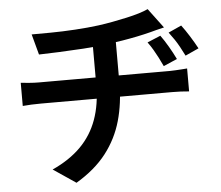

<svg xmlns="http://www.w3.org/2000/svg" viewBox="-56 -839 1113 967"><g transform="rotate(-5 500.0 -355.0)"><path d="M777 -636Q796 -610 815.5 -576.5Q835 -543 850 -512L781 -482Q769 -508 758.5 -528Q748 -548 737 -567Q726 -586 710 -608ZM886 -678Q905 -653 926 -619.5Q947 -586 963 -556L895 -525Q882 -551 871 -571Q860 -591 848 -609Q836 -627 820 -648ZM132 -699Q170 -699 229 -699.5Q288 -700 352.5 -704Q417 -708 471 -715Q508 -720 545 -727Q582 -734 616 -741.5Q650 -749 678 -757.5Q706 -766 725 -775L799 -676Q776 -671 758 -666Q740 -661 728 -658Q697 -650 660.5 -642.5Q624 -635 584.5 -628.5Q545 -622 506 -617Q449 -609 385.5 -605Q322 -601 263 -598.5Q204 -596 160 -595ZM178 -12Q266 -52 322.5 -109Q379 -166 406.5 -242.5Q434 -319 434 -415Q434 -415 434 -439.5Q434 -464 434 -511Q434 -558 434 -628L551 -641Q551 -616 551 -586Q551 -556 551 -526Q551 -496 551 -471.5Q551 -447 551 -432Q551 -417 551 -417Q551 -315 526 -226.5Q501 -138 444.5 -65Q388 8 292 65ZM56 -461Q76 -459 100 -457Q124 -455 147 -455Q160 -455 199 -455Q238 -455 294 -455Q350 -455 413.5 -455Q477 -455 541 -455Q605 -455 661 -455Q717 -455 756.5 -455Q796 -455 810 -455Q821 -455 837.5 -456Q854 -457 870.5 -458Q887 -459 897 -460V-344Q878 -346 855.5 -347Q833 -348 812 -348Q799 -348 759.5 -348Q720 -348 664 -348Q608 -348 544 -348Q480 -348 415.5 -348Q351 -348 295 -348Q239 -348 200 -348Q161 -348 148 -348Q125 -348 100 -347Q75 -346 56 -344Z"/></g></svg>

Font: Noto Sans TC SemiBold
Style: Regular
Weight: 600
Designer: Ryoko NISHIZUKA  (kana, bopomofo & ideographs); Paul D. Hunt (Latin, Greek & Cyrillic); Sandoll Communications , Soo-you
Foundry: Adobe
Version: Version 2.004-H2;hotconv 1.0.118;makeotfexe 2.5.65603